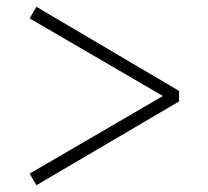

<svg xmlns="http://www.w3.org/2000/svg" viewBox="-20 -640 611 564"><path d="M506 -373V-342L87 -96L67 -130L474 -367V-349L67 -586L87 -620Z"/></svg>

Font: Noto Serif HK ExtraLight
Style: Regular
Weight: 200
Designer: Ryoko NISHIZUKA 西塚涼子 (kana & ideographs); Frank Grießhammer (Latin, Greek & Cyrillic); Wenlong ZHANG 张文龙 (bopomofo); San
Foundry: Adobe
Version: Version 2.002-H1;hotconv 1.1.0;makeotfexe 2.6.0